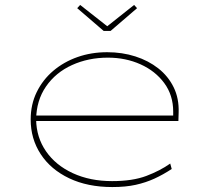

<svg xmlns="http://www.w3.org/2000/svg" viewBox="-20 -746 861 776"><path d="M434 10Q334 10 259.5 -25.5Q185 -61 144.5 -123Q104 -185 104 -263Q104 -324 128.5 -374Q153 -424 195.5 -460Q238 -496 293.5 -515.5Q349 -535 413 -535Q474 -535 527 -518Q580 -501 620 -469.5Q660 -438 682 -393Q704 -348 702 -291L701 -257H116V-279H690L680 -270V-295Q680 -361 644 -410Q608 -459 548 -486Q488 -513 416 -513Q337 -513 271 -483Q205 -453 166 -396.5Q127 -340 126 -263Q127 -191 166 -134.5Q205 -78 274.5 -46Q344 -14 433 -14Q516 -14 571.5 -35Q627 -56 668 -85L674 -63Q639 -40 604 -24Q569 -8 528.5 1Q488 10 434 10ZM399 -621 292 -713 304 -726 421 -634H406L522 -726L534 -713L427 -621Z"/></svg>

Font: Lexend Tera Thin
Style: Regular
Weight: 250
Version: Version 1.007